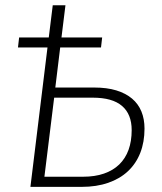

<svg xmlns="http://www.w3.org/2000/svg" viewBox="-20 -728 631 748"><path d="M235 -707.5 219.5 -582H378L373.5 -543H214.5L195.5 -387H347Q396.5 -387 433.2 -375.8Q470 -364.5 494.5 -343.8Q519 -323 531 -293.5Q543 -264 543 -227Q543 -174.5 526.5 -132.5Q510 -90.5 478.5 -61Q447 -31.5 401.5 -15.8Q356 0 298.5 0H98.5L165 -543H50L54.5 -582H170L185.5 -707.5ZM191 -347.5 153 -39.5H303.5Q350 -39.5 385.2 -51.8Q420.5 -64 444.5 -87.2Q468.5 -110.5 480.8 -144.2Q493 -178 493 -221Q493 -283 455.5 -315.2Q418 -347.5 341.5 -347.5Z"/></svg>

Font: Lato Light
Style: Italic
Weight: 300
Italic angle: -7°
Designer: Lukasz Dziedzic
Foundry: tyPoland Lukasz Dziedzic
Version: Version 2.007; 2014-02-27